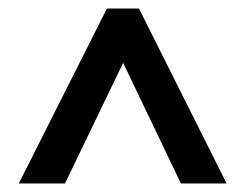

<svg xmlns="http://www.w3.org/2000/svg" viewBox="-20 -690 574 449"><path d="M24 -261 230 -670H305L510 -261H403L268 -543L132 -261Z"/></svg>

Font: Junicode VF
Style: Regular
Weight: 400
Designer: Peter S. Baker
Version: Version 2.213